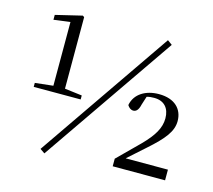

<svg xmlns="http://www.w3.org/2000/svg" viewBox="-108 -868 1139 1027"><g transform="rotate(15 461.5 -354.5)"><path d="M220 28 728 -709 702 -728 194 10ZM591 0H881V-59H647L741 -143C826 -218 864 -266 864 -323C864 -388 820 -437 731 -437C659 -437 599 -403 587 -338C595 -325 606 -316 620 -316C635 -316 648 -327 655 -359L670 -406C684 -410 697 -411 711 -411C767 -411 797 -376 797 -320C797 -267 769 -220 709 -159L591 -42ZM173 -301H333V-323L237 -335V-731L228 -737L82 -702V-675L173 -687V-334L73 -323V-301Z"/></g></svg>

Font: Noto Serif CJK KR
Style: Regular
Weight: 400
Designer: Ryoko NISHIZUKA 西塚涼子 (kana & ideographs); Frank Grießhammer (Latin, Greek & Cyrillic); Wenlong ZHANG 张文龙 (bopomofo); San
Foundry: Adobe
Version: Version 2.001;hotconv 1.1.0;makeotfexe 2.6.0